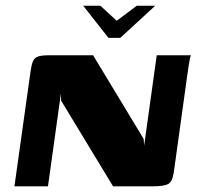

<svg xmlns="http://www.w3.org/2000/svg" viewBox="-20 -654 712 674"><path d="M272 -633.9H332.4L389.7 -581L460.1 -633.9H524.9L402.2 -521H360.8ZM30.7 0 87.3 -403.9Q90.6 -427.2 95.9 -439.3Q101.2 -451.5 113.8 -455.7Q126.5 -460 151.7 -460H306.8L484.3 -166.4L486 -143L530.2 -460H650.6Q648.9 -458.3 646.5 -447.8Q644.2 -437.2 642.5 -424.5Q640.8 -411.7 639.1 -401.9L590 -48.5Q584.9 -15.5 570 -7.8Q555.2 0 517.7 0H376.8L194.7 -300.5L193.7 -324.8L148.4 0Z"/></svg>

Font: Genos Thin
Style: Italic
Weight: 100
Italic angle: -8°
Designer: Robert E. Leuschke
Foundry: Robert E. Leuschke
Version: Version 1.010